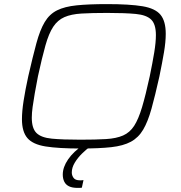

<svg xmlns="http://www.w3.org/2000/svg" viewBox="-20 -716 884 936"><path d="M374 8Q265 8 202.5 -2Q140 -12 113.5 -43Q87 -74 87 -135Q87 -173 95 -224.5Q103 -276 118 -345Q140 -441 157.5 -505.5Q175 -570 198 -608.5Q221 -647 258 -665.5Q295 -684 354 -690Q413 -696 501 -696Q613 -696 675 -685.5Q737 -675 762.5 -644Q788 -613 788 -551Q788 -512 779.5 -461.5Q771 -411 757 -343Q736 -249 718.5 -186Q701 -123 678 -84Q655 -45 618 -25Q581 -5 522 1.5Q463 8 374 8ZM372 -35Q446 -35 496.5 -38Q547 -41 580 -55.5Q613 -70 634 -102.5Q655 -135 672.5 -193.5Q690 -252 710 -344Q724 -412 732 -461Q740 -510 740 -545Q740 -598 717 -620.5Q694 -643 642 -648Q590 -653 503 -653Q428 -653 377.5 -650Q327 -647 294 -632.5Q261 -618 239.5 -585.5Q218 -553 201.5 -494.5Q185 -436 165 -344Q156 -298 149.5 -261Q143 -224 139 -194.5Q135 -165 135 -142Q135 -90 158 -67.5Q181 -45 233 -40Q285 -35 372 -35ZM359 200Q332 200 316 192Q300 184 293 169Q286 154 286 135Q286 99 312 61Q338 23 387 -10L418 0Q401 12 380 32.5Q359 53 344.5 77Q330 101 330 125Q330 139 338.5 151Q347 163 369 163Q373 163 376.5 163Q380 163 387 162L379 199Q373 200 369 200Q365 200 359 200Z"/></svg>

Font: Saira Expanded ExtraLight
Style: Italic
Weight: 250
Width: 7
Italic angle: -12°
Designer: Hector Gatti with collaboration of the Omnibus-Type team
Foundry: Omnibus-Type
Version: Version 1.101